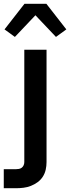

<svg xmlns="http://www.w3.org/2000/svg" viewBox="-38 -784 372 1019"><path d="M-18 215V114H46Q54 114 62.5 112.5Q71 111 77.5 106Q84 101 87.5 93Q91 85 91 76V-520H209V76Q209 97 204.5 117Q200 137 189 154Q178 171 161.5 183Q145 195 126 202.5Q107 210 86.5 212.5Q66 215 46 215ZM41 -588 -14 -628 92 -764H208L314 -628L259 -588L150 -703Z"/></svg>

Font: Iosevka Aile
Style: Bold
Weight: 700
Designer: Belleve Invis
Foundry: Belleve Invis
Version: Version 28.0.1; ttfautohint (v1.8.4)